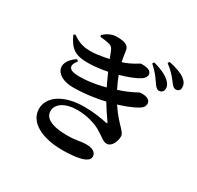

<svg xmlns="http://www.w3.org/2000/svg" viewBox="-188 -1059 1375 1342"><g transform="rotate(30 500.0 -388.5)"><path d="M846.4 -630.8C867.9 -630.8 882.9 -645.8 882.9 -666.7C883.6 -686 876.3 -704 854.7 -723.6C824.4 -751.9 777.2 -770.8 721.4 -786.7L711.8 -773.3C758.2 -733.2 782.8 -696.9 800.9 -669.9C817 -645.9 829.9 -631.5 846.4 -630.8ZM467.2 65.7C576.4 65.7 678.4 50.4 678.4 -0.5C678.4 -38 641 -53 598.5 -53C540.9 -53 532.8 -40 442.2 -40C360.2 -40 262.3 -57.8 262.3 -129.9C262.3 -187.2 323.1 -230.3 424 -230.3C502.9 -230.3 575.9 -204.7 611.7 -184.1C669.5 -150.8 685.2 -127.5 717.2 -127.5C749.9 -127.5 778.2 -172.7 778.2 -221.3C778.2 -266.6 701.7 -292.1 612.5 -451.9C574.6 -519.8 555.5 -565.1 531.6 -637.7C518.8 -677 511.8 -733.9 507.4 -762.3C501.9 -800.7 462.5 -811.3 406.8 -811.3C365.7 -811.3 332.1 -793.2 301.9 -766.3L305.2 -753.3C327.9 -751.7 354.3 -747.8 371.3 -744.2C401.6 -737.6 409.4 -727.4 420.1 -700.5C451 -619.8 499.1 -508.1 537.4 -435.4C580.6 -352.1 625 -294.3 645.7 -262.4C650.5 -253.8 649.8 -250.1 637.2 -253.4C598.9 -262 527.6 -273.9 456.4 -273.9C276.1 -273.9 184.9 -193.8 184.9 -104.4C184.9 5.9 309.9 65.7 467.2 65.7ZM314.2 -351.3C504.4 -351.3 705.9 -409.7 795.5 -465.3C818.8 -480.2 824.9 -496.2 824.9 -511C824.9 -550 778.6 -558.2 740.4 -553.8C730.2 -553.1 705.4 -528.5 600 -493.4C500.1 -458.6 402.5 -438.9 315 -438.9C227.8 -438.9 212.2 -471.7 255.6 -526.2L242 -536.7C117.8 -453.5 176.8 -351.3 314.2 -351.3ZM318.6 -551.6C464.2 -551.6 643.8 -608.5 702.7 -648.4C723 -662.2 731.2 -677.9 731.2 -691.8C730.9 -727.4 687.1 -733.1 647.7 -733.1C636 -733.1 603.7 -698.8 513.3 -670.9C455.4 -652.3 355.5 -631.5 298.7 -631.5C230.3 -631.5 200.8 -643.7 145.3 -679.5L134 -671.2C176.8 -576.2 222.7 -551.6 318.6 -551.6ZM945.4 -697.4C966.1 -697.4 978.2 -710.9 978.2 -732.5C978.2 -755.4 968.7 -774.9 942.9 -794.5C915 -815.2 869.5 -831.6 812.5 -843.1L803.6 -829.9C856.4 -789.8 877 -761.2 895.2 -738.1C914.5 -713.1 925.7 -697.4 945.4 -697.4Z"/></g></svg>

Font: Source Han Serif TW VF
Style: Regular
Weight: 250
Designer: Ryoko NISHIZUKA 西塚涼子 (kana & ideographs); Frank Grießhammer (Latin, Greek & Cyrillic); Wenlong ZHANG 张文龙 (bopomofo); San
Foundry: Adobe
Version: Version 2.002;hotconv 1.1.0;makeotfexe 2.6.0